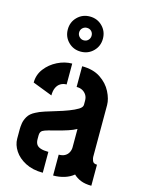

<svg xmlns="http://www.w3.org/2000/svg" viewBox="-121 -880 712 951"><g transform="rotate(15 235.0 -404.0)"><path d="M220 -628Q182 -628 156 -654Q130 -680 130 -718Q130 -756 156 -782Q182 -808 220 -808Q258 -808 284 -782Q310 -756 310 -718Q310 -680 284 -654Q258 -628 220 -628ZM220 -686Q234 -686 243 -695.5Q252 -705 252 -718Q252 -732 243 -741Q234 -750 220 -750Q207 -750 197.5 -741Q188 -732 188 -718Q188 -705 197.5 -695.5Q207 -686 220 -686ZM194 0Q142 0 104.5 -19.5Q67 -39 47.5 -69Q28 -99 28 -130V-180Q28 -191 30.5 -208.5Q33 -226 44 -245Q55 -264 81 -277Q97 -286 124.5 -295Q152 -304 182.5 -313Q213 -322 240.5 -332.5Q268 -343 286 -354Q304 -365 304 -378V-399Q304 -416 296.5 -428Q289 -440 276.5 -447Q264 -454 246 -454V-560Q303 -560 340.5 -535Q378 -510 396.5 -473.5Q415 -437 415 -406V-140Q415 -134 419.5 -121Q424 -108 443 -108V0Q411 0 388.5 -9Q366 -18 351 -33Q332 -17 305 -8.5Q278 0 247 0V-107Q266 -107 278.5 -114Q291 -121 297.5 -133.5Q304 -146 304 -160V-254Q286 -244 261.5 -236Q237 -228 211.5 -221.5Q186 -215 166 -209.5Q146 -204 138 -199Q126 -192 126 -173V-154Q126 -138 132.5 -127.5Q139 -117 154.5 -112Q170 -107 194 -107ZM136 -381 35 -420Q35 -460 59 -491.5Q83 -523 120 -541.5Q157 -560 195 -560V-453Q178 -453 164.5 -445Q151 -437 143.5 -421Q136 -405 136 -381Z"/></g></svg>

Font: Stick No Bills
Style: Bold
Weight: 700
Version: Version 2.000